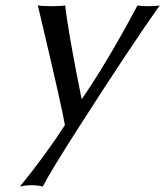

<svg xmlns="http://www.w3.org/2000/svg" viewBox="-20 -452 610 709"><path d="M119.6 -432.1Q133.8 -429.2 171.4 -429.2Q207.5 -429.2 220.7 -432.1Q232.4 -328.6 281.2 -87.4H283.2Q381.3 -231.4 487.8 -432.1Q498 -429.2 526.4 -429.2Q559.1 -429.2 569.8 -432.1Q460.4 -277.3 273.4 14.2Q168 178.7 137.7 236.8Q122.1 231.9 89.8 231.9Q71.3 232.4 53.7 236.8Q151.9 115.7 219.7 9.8Q210 -50.8 121.1 -426.3Q120.1 -429.7 119.6 -432.1Z"/></svg>

Font: Linux Biolinum Slanted O
Style: Slanted
Weight: 400
Designer: Philipp H. Poll
Foundry: Philipp H. Poll
Version: Version 1.0.4